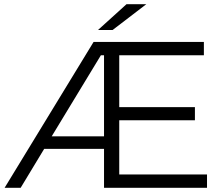

<svg xmlns="http://www.w3.org/2000/svg" viewBox="-20 -901 1073 921"><path d="M973 -64V0H479V-187H192L79 0H2L429 -700H958V-636H552V-387H915V-324H552V-64ZM479 -247V-636H464L228 -247ZM587 -881H682L520 -757H450Z"/></svg>

Font: Montserrat-Regular
Style: Regular
Weight: 400
Version: Version 7.200